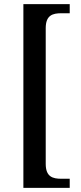

<svg xmlns="http://www.w3.org/2000/svg" viewBox="-20 -780 391 928"><path d="M93 128H317V84H277C235 84 201 75 201 12V-644C201 -707 235 -716 277 -716H317V-760H93Z"/></svg>

Font: Noto Serif Ethiopic SemiCondensed Medium
Style: Regular
Weight: 500
Width: 4
Designer: Monotype Design Team
Foundry: Monotype Imaging Inc.
Version: Version 2.102